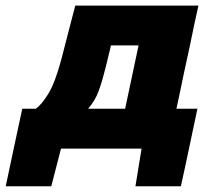

<svg xmlns="http://www.w3.org/2000/svg" viewBox="-93 -520 746 672"><path d="M-73 132Q-66 99 -59 66Q-52 32.5 -45 0Q-37.5 -34.5 -30 -70Q-22.5 -105.5 -15 -139.5H32Q52.5 -153 76.2 -192Q100 -231 121.5 -311.5Q134.5 -362.5 146.5 -408.5Q158.5 -454.5 170.5 -500.5H601.5Q593.5 -465 586.2 -430.8Q579 -396.5 571 -357Q562.5 -317 551 -265L540.5 -214.5Q536 -193 532 -174.5Q528 -156 524.5 -139.5H598Q583.5 -72.5 568.5 0Q561.5 32.5 554.5 66Q547 99.5 540 132H381L402.5 0H120.5L86.5 132ZM277 -285Q265.5 -238 252.8 -202.8Q240 -167.5 215.5 -139.5H345Q348.5 -156 352.5 -175Q356.5 -193.5 361 -215L371.5 -264.5Q377.5 -293 382.5 -316.5Q387.5 -340 392 -361H295.5Q291 -342.5 286.5 -324Q282 -305 277 -285Z"/></svg>

Font: Heraclito ExtraBold
Style: Italic
Weight: 800
Italic angle: -12°
Designer: Kostas Bartsokas (font) & Cristiano Sobral (main changes)
Foundry: Kostas Bartsokas (font) & Cristiano Sobral (main changes)
Version: Version 1.00;July 8, 2020;FontCreator 13.0.0.2655 64-bit